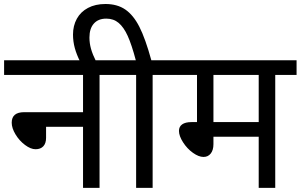

<svg xmlns="http://www.w3.org/2000/svg" viewBox="-20 -916 1466 936"><path d="M0 -550.8V-622.1H569.3V-550.8H465.3V0H384.8V-297.9H204.6V-244.1Q204.6 -217.3 191.2 -202.9Q177.7 -188.5 153.3 -188.5Q129.9 -188.5 102.1 -209.2Q74.2 -230 55.7 -260.7Q37.1 -291.5 37.1 -317.9Q37.1 -369.1 97.7 -369.1H384.8V-550.8Z M371.1 -614.7Q353.5 -649.4 344.7 -681.6Q335.9 -713.9 335.9 -747.6Q335.9 -790.5 354.5 -824.5Q373 -858.4 408.9 -877.4Q444.8 -896.5 494.1 -896.5Q551.8 -896.5 591.1 -869.4Q630.4 -842.3 659.4 -785.4Q688.5 -728.5 717.8 -622.1H828.1V-550.8H724.1V0H643.6V-550.8H554.7V-622.1H642.1Q621.6 -699.2 602.3 -741.5Q583 -783.7 558.3 -804.4Q533.7 -825.2 498 -825.2Q459 -825.2 437.5 -801Q416 -776.9 416 -732.9Q416 -705.6 423.6 -678.2Q431.2 -650.9 449.2 -614.7Z M1241.2 -320.8V-550.8H1020.5V-320.8ZM1425.8 -550.8H1321.8V0H1241.2V-249.5H1020.5V-213.4Q1020.5 -184.1 1007.3 -167.5Q994.1 -150.9 972.2 -150.9Q948.7 -150.9 920.4 -171.1Q892.1 -191.4 872.3 -222.4Q852.5 -253.4 852.5 -277.8Q852.5 -298.8 868.2 -309.8Q883.8 -320.8 913.6 -320.8H940.4V-550.8H813.5V-622.1H1425.8Z"/></svg>

Font: NotoSans
Style: Regular
Weight: 400
Designer: Monotype Design team
Foundry: Monotype Imaging Inc.
Version: Version 1.04; ttfautohint (v1.4.1)